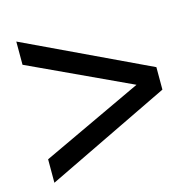

<svg xmlns="http://www.w3.org/2000/svg" viewBox="-88 -649 744 743"><g transform="rotate(-15 284.0 -278.0)"><path d="M40 -468V-561L538 -325V-235L41 5V-89L446 -279Z"/></g></svg>

Font: Faculty Glyphic
Style: Regular
Weight: 400
Designer: Koto Studio, Dylan Young
Foundry: Koto Studio
Version: Version 1.004; ttfautohint (v1.8.4.7-5d5b)